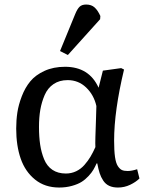

<svg xmlns="http://www.w3.org/2000/svg" viewBox="-20 -817 658 851"><path d="M280.8 -573.2 246.1 -590.8 313 -753.9Q322.3 -776.9 332.5 -786.9Q342.8 -796.9 361.8 -796.9Q385.3 -796.9 399.4 -783.9Q413.6 -771 424.8 -746.1L423.8 -731.9ZM242.2 14.2Q179.2 14.2 135.5 -21Q91.8 -56.2 71.8 -113.8Q51.8 -171.4 51.8 -247.1Q51.8 -283.7 56.9 -318.1Q62 -352.5 76.7 -390.6Q91.3 -428.7 114.3 -456.5Q137.2 -484.4 177 -502.7Q216.8 -521 268.1 -521Q375 -521 417 -428.2L436 -503.9L517.1 -515.1L529.8 -508.8Q485.8 -325.2 485.8 -193.8Q485.8 -149.4 489.7 -121.6Q493.7 -93.8 502.4 -80.6Q511.2 -67.4 520.8 -63.2Q530.3 -59.1 545.9 -59.1Q563.5 -59.1 587.9 -66.9L598.1 -25.9Q582.5 -10.3 556.9 2Q531.2 14.2 502.9 14.2Q480 14.2 463.9 6.6Q447.8 -1 437.5 -16.6Q427.2 -32.2 421.6 -49.6Q416 -66.9 411.1 -92.8H408.2Q401.4 -77.6 394 -64.9Q386.7 -52.2 372.6 -36.9Q358.4 -21.5 341.8 -11Q325.2 -0.5 299.1 6.8Q272.9 14.2 242.2 14.2ZM272 -47.9Q296.4 -47.9 317.4 -57.9Q338.4 -67.9 354.2 -85.9Q370.1 -104 381.1 -122.6Q392.1 -141.1 402.8 -165Q401.9 -177.7 402.8 -209.5Q403.8 -241.2 405.3 -283.4Q406.7 -325.7 407.2 -347.2Q396 -396.5 361.8 -429.2Q327.6 -461.9 279.8 -461.9Q243.2 -461.9 217.3 -444.3Q191.4 -426.8 178 -395.8Q164.6 -364.7 158.7 -330.6Q152.8 -296.4 152.8 -254.9Q152.8 -210.4 158 -176Q163.1 -141.6 175.5 -111.1Q188 -80.6 212.4 -64.2Q236.8 -47.9 272 -47.9Z"/></svg>

Font: Literata Book
Style: Regular
Weight: 400
Designer: Latin by Veronika Burian and Jose Scaglione. Greek by Irene Vlachou. Cyrillic by Vera Evstafieva
Foundry: TypeTogether
Version: Version 2.003;PS 002.003;hotconv 1.0.88;makeotf.lib2.5.64775